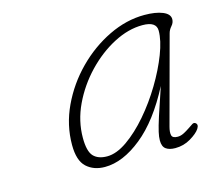

<svg xmlns="http://www.w3.org/2000/svg" viewBox="-67 -790 617 555"><g transform="rotate(-15 241.0 -512.5)"><path d="M394 -380.5Q389.5 -364 391.8 -354.8Q394 -345.5 409.5 -345.5Q418.5 -345.5 427.5 -350Q436.5 -354.5 446 -361Q454.5 -367 459.5 -370Q464.5 -373 468.5 -370.5Q477.5 -365 469.5 -352.5Q461.5 -340.5 440.5 -328Q419.5 -315.5 394.5 -315.5Q376.5 -315.5 366.5 -322.8Q356.5 -330 356.5 -348.5Q356.5 -359 359.8 -373.5Q363 -388 372.2 -416.8Q381.5 -445.5 400 -500Q352.5 -408 295 -361.8Q237.5 -315.5 184 -315.5Q150.5 -315.5 129.2 -335Q108 -354.5 108 -401.5Q108 -461 134 -516.2Q160 -571.5 203.2 -615.2Q246.5 -659 299.8 -684.8Q353 -710.5 407 -710.5Q440.5 -710.5 461.2 -702Q482 -693.5 482 -678Q482 -667.5 474.2 -658.8Q466.5 -650 464 -640ZM143.5 -413Q143.5 -373 157.2 -358.2Q171 -343.5 198 -343.5Q226 -343.5 258.5 -366.2Q291 -389 322.2 -425.2Q353.5 -461.5 379 -504Q404.5 -546.5 420 -586.8Q435.5 -627 435.5 -656Q435.5 -683.5 394 -683.5Q351.5 -683.5 307.5 -660.5Q263.5 -637.5 226.2 -598.5Q189 -559.5 166.2 -511.5Q143.5 -463.5 143.5 -413Z"/></g></svg>

Font: Fraunces 9pt S100 Thin
Style: Italic
Weight: 100
Italic angle: -16°
Version: Version 1.000; ttfautohint (v1.8.3)